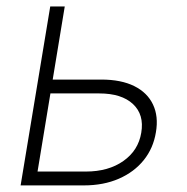

<svg xmlns="http://www.w3.org/2000/svg" viewBox="-20 -562 567 582"><path d="M128.9 -320.8H287.1Q347.2 -320.8 387 -301Q426.8 -281.2 443.8 -245.1Q460.9 -209 452.6 -161.1Q444.8 -112.8 415.8 -76.7Q386.7 -40.5 340.3 -20.3Q293.9 0 233.9 0H42.5L132.3 -542.5H176.3L93.8 -42H240.2Q308.6 -42 354 -74Q399.4 -106 408.2 -159.7Q417.5 -214.4 383.1 -246.6Q348.6 -278.8 280.8 -278.8H121.6Z"/></svg>

Font: Inter 16pt ExtraLight
Style: Italic
Weight: 250
Italic angle: -9.3988°
Version: Version 4.001;git-66647c0bb